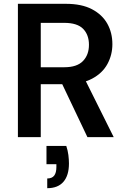

<svg xmlns="http://www.w3.org/2000/svg" viewBox="-20 -720 666 1008"><path d="M74 0V-700H325Q409 -700 463 -671.5Q517 -643 543.5 -595.5Q570 -548 570 -488Q570 -432 544 -384Q518 -336 463.5 -307Q409 -278 323 -278H194V0ZM439 0 292 -309H423L577 0ZM194 -367H318Q384 -367 415.5 -399.5Q447 -432 447 -485Q447 -537 416.5 -568.5Q386 -600 317 -600H194ZM228 268V217Q253 217 264.5 202Q276 187 276 157V142H224V46H328Q336 70 339 94Q342 118 342 138Q342 201 313 234.5Q284 268 228 268Z"/></svg>

Font: DM Sans 10pt SemiBold
Style: Regular
Weight: 600
Version: Version 4.004;gftools[0.9.30]